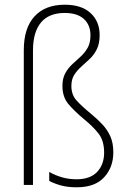

<svg xmlns="http://www.w3.org/2000/svg" viewBox="-20 -785 544 815"><path d="M403 -636Q403 -600 391 -576Q379 -552 361 -535Q343 -518 325 -502Q307 -486 295 -467Q283 -448 283 -420Q283 -383 304.5 -359Q326 -335 365 -303Q393 -280 414.5 -257Q436 -234 448.5 -206Q461 -178 461 -138Q461 -75 422 -32.5Q383 10 306 10Q268 10 240 2.5Q212 -5 189 -17V-55Q216 -40 244.5 -32Q273 -24 305 -24Q363 -24 392.5 -55.5Q422 -87 422 -137Q422 -187 399 -217Q376 -247 338 -278Q297 -312 271 -342.5Q245 -373 245 -420Q245 -452 257 -474Q269 -496 287 -512.5Q305 -529 322.5 -545Q340 -561 352 -582Q364 -603 364 -635Q364 -679 336 -704.5Q308 -730 255 -730Q187 -730 153.5 -689Q120 -648 120 -571V0H81V-572Q81 -666 126.5 -715.5Q172 -765 255 -765Q326 -765 364.5 -729.5Q403 -694 403 -636Z"/></svg>

Font: Noto Sans Georgian SemiCondensed ExtraLight
Style: Regular
Weight: 200
Width: 4
Designer: Monotype Design Team, Akaki Razmadze
Foundry: Google LLC
Version: Version 2.005; ttfautohint (v1.8.4.7-5d5b)